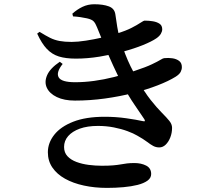

<svg xmlns="http://www.w3.org/2000/svg" viewBox="-20 -833 1040 917"><path d="M490.8 64.4Q432 64.4 380.5 53.2Q329.1 42.1 290.5 20.5Q252 -1 230.3 -32.7Q208.6 -64.4 208.6 -105.7Q208.6 -150.5 239.1 -189.3Q269.6 -228.1 329.8 -251.7Q390 -275.3 480 -275.3Q533.6 -275.3 583.1 -268.2Q632.6 -261.1 660.9 -254.7Q670.4 -252.4 671.7 -254.9Q672.9 -257.4 669.3 -263.7Q653.6 -287.9 623.5 -331.2Q593.3 -374.5 561 -436.7Q542 -473.1 520.6 -519.6Q499.2 -566.2 479.4 -614.1Q459.5 -662 443.7 -701.9Q435.8 -722.2 426.9 -731.3Q418 -740.4 395 -745.5Q382 -748.5 364.2 -751.1Q346.4 -753.8 328.8 -754.7L325.6 -767.6Q348 -787.9 373.9 -800.3Q399.7 -812.7 430.4 -812.7Q472.6 -812.7 499.9 -802.5Q527.3 -792.4 531.1 -763.7Q533.6 -750 536.5 -727.8Q539.4 -705.7 544.2 -682.2Q548.9 -658.7 555.2 -639.1Q567.3 -602.8 578.7 -573.4Q590 -544.1 603.8 -515.9Q617.7 -487.7 636.2 -453.2Q669.9 -392.9 699.7 -355.5Q729.5 -318.1 752.7 -294.9Q775.9 -271.7 788.9 -255.5Q801.8 -239.4 801.8 -222.6Q801.8 -198.5 793.5 -177Q785.1 -155.5 771.4 -142.2Q757.7 -128.9 740.8 -128.9Q725 -128.9 711.9 -135.9Q698.7 -143 681.7 -156Q664.8 -168.9 635.3 -185.4Q617.8 -195.9 588.9 -206.6Q559.9 -217.4 523.7 -224.5Q487.5 -231.6 447.7 -231.6Q397.3 -231.6 361.2 -218.6Q325.1 -205.5 305.5 -183Q286 -160.4 286 -131.2Q286 -104.2 302.3 -86.8Q318.6 -69.4 345.2 -59.5Q371.9 -49.6 403.5 -45.5Q435.2 -41.4 465.9 -41.4Q499.9 -41.4 520.7 -43.3Q541.5 -45.1 556.4 -47.8Q571.3 -50.6 586 -52.4Q600.6 -54.3 622.1 -54.3Q654.3 -54.3 678.1 -42.1Q702 -29.8 702 -1.8Q702 17.1 684.5 29.8Q666.9 42.5 637.2 50.1Q607.4 57.6 569.5 61Q531.6 64.4 490.8 64.4ZM337.8 -352.6Q286.3 -352.6 251.4 -369.4Q216.5 -386.2 203.7 -413.8Q190.9 -441.4 205.1 -474Q219.3 -506.6 265.6 -538L279.3 -527.6Q247 -487.1 260.2 -463.7Q273.4 -440.3 338.6 -440.3Q382.9 -440.3 429.4 -446.6Q476 -452.9 525.1 -465.2Q574.2 -477.5 623.7 -494.7Q676.9 -512.3 705.2 -525.9Q733.5 -539.4 746.4 -547.3Q759.4 -555.2 764 -555.2Q783.5 -557.4 802.9 -554.7Q822.4 -551.9 835.5 -542.1Q848.6 -532.2 848.6 -512.4Q848.6 -501 842.8 -489.5Q836.9 -478.1 819.1 -466.7Q785.5 -445.8 733.3 -425.5Q681 -405.2 616.3 -388.7Q551.6 -372.2 480.6 -362.4Q409.6 -352.6 337.8 -352.6ZM342.3 -553Q294.3 -553 261.3 -563.2Q228.3 -573.4 203.7 -599.4Q179 -625.4 157.6 -672.5L169 -680.9Q197.1 -663.4 218.8 -652.5Q240.5 -641.7 264.6 -637.3Q288.7 -632.8 322.4 -632.8Q351.2 -632.8 390.3 -638.9Q429.5 -645 469 -654Q508.5 -663.1 536.9 -672.3Q582.2 -686.3 609.4 -700.5Q636.7 -714.7 651.4 -724.6Q666 -734.5 671.4 -734.5Q691.1 -734.5 710 -731.4Q729 -728.3 741.9 -719.7Q754.8 -711.1 754.8 -693.1Q754.8 -682.8 748.1 -671.4Q741.5 -660.1 726.4 -649.7Q704.4 -634.7 662.6 -617.7Q620.8 -600.8 567.1 -586.3Q513.3 -571.9 455.3 -562.4Q397.2 -553 342.3 -553Z"/></svg>

Font: Noto Serif SC ExtraLight
Style: Regular
Weight: 200
Designer: Ryoko NISHIZUKA 西塚涼子 (kana & ideographs); Frank Grießhammer (Latin, Greek & Cyrillic); Wenlong ZHANG 张文龙 (bopomofo); San
Foundry: Adobe
Version: Version 2.002-H1;hotconv 1.1.0;makeotfexe 2.6.0